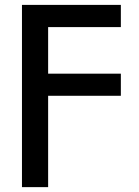

<svg xmlns="http://www.w3.org/2000/svg" viewBox="-20 -561 570 785"><path d="M69.8 204.1V-541H474.1V-450.2H176.8V-259.8H474.1V-169.4H176.8V204.1Z"/></svg>

Font: Inter 17pt Medium
Style: Regular
Weight: 500
Version: Version 4.001;git-66647c0bb